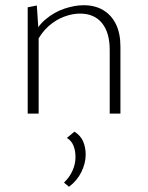

<svg xmlns="http://www.w3.org/2000/svg" viewBox="-20 -435 567 735"><path d="M400 0V-244Q400 -310 370.5 -346.5Q341 -383 286 -383Q257 -383 225 -371Q193 -359 165 -334Q137 -309 117 -268L101 -285Q121 -333 154.5 -361Q188 -389 227 -402Q266 -415 300 -415Q344 -415 375.5 -396Q407 -377 424 -342Q441 -307 441 -257V0ZM86 0V-407L121 -414L128 -308V0ZM244 280 225 264Q246 244 257.5 218.5Q269 193 269 166Q269 141 261 122Q253 103 236 93L265 69Q289 84 298.5 107Q308 130 308 157Q308 190 291.5 223.5Q275 257 244 280Z"/></svg>

Font: Ysabeau ExtraLight
Style: Regular
Weight: 250
Designer: Christian Thalmann (Catharsis Fonts)
Version: Version 2.002